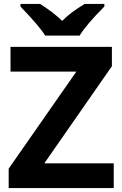

<svg xmlns="http://www.w3.org/2000/svg" viewBox="-20 -951 619 971"><path d="M555.2 -125V0H23.9V-98.1L366.2 -588.9H33.2V-713.9H545.9V-616.2L204.1 -125ZM83.5 -931.2H182.6Q252.9 -886.7 294.4 -845.2Q335.9 -888.2 408.7 -931.2H507.8V-918Q417 -827.1 382.8 -771H208.5Q180.7 -816.9 83.5 -918Z"/></svg>

Font: OpenSansHebrew-Bold
Style: Bold
Weight: 700
Foundry: Ascender Corporation, Yanek Iontef
Version: Version 2.001;PS 002.001;hotconv 1.0.70;makeotf.lib2.5.58329